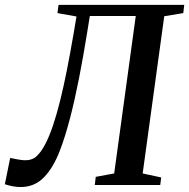

<svg xmlns="http://www.w3.org/2000/svg" viewBox="-46 -763 780 792"><path d="M324.5 -697 312.5 -622.5Q297 -527 279.8 -439Q262.5 -351 243 -276Q223.5 -201 202 -144.5Q174.5 -71.5 135.2 -31.5Q96 8.5 39.5 8.5Q23 8.5 7 5.5Q-9 2.5 -26 -3L-4 -111.5Q12 -108 26.5 -105.5Q41 -103 53.5 -102Q85 -100.5 104.8 -118.5Q124.5 -136.5 141.5 -170Q158 -202 172.8 -246Q187.5 -290 201.8 -346.8Q216 -403.5 229.8 -473Q243.5 -542.5 258 -626.5L269.5 -695L191 -709L195.5 -743H714L710 -709L631.5 -696L542.5 -47.5L619 -31L615 0H345L349 -33.5L425 -47.5L514 -697Z"/></svg>

Font: Merriweather 72pt Medium
Style: Italic
Weight: 500
Italic angle: -7.8°
Version: Version 2.101